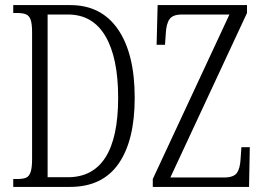

<svg xmlns="http://www.w3.org/2000/svg" viewBox="-20 -734 1033 754"><path d="M32 -31H47Q71 -31 83 -36.5Q95 -42 100.5 -59Q106 -76 106 -111V-607Q106 -640 100.5 -656Q95 -672 82.5 -677.5Q70 -683 46 -683H32V-714H256Q378 -714 443.5 -618.5Q509 -523 509 -350Q509 -182 445.5 -91Q382 0 255 0H32ZM246 -38Q345 -38 394.5 -116.5Q444 -195 444 -350Q444 -507 394 -592Q344 -677 247 -677H167V-38ZM580 -31 881 -677H694Q659 -677 646 -659Q633 -641 631 -602L628 -558H595L599 -714H950V-683L649 -37H860Q897 -37 910 -54.5Q923 -72 925 -112L928 -156H961L958 0H580Z"/></svg>

Font: Noto Serif CondLight
Style: Regular
Weight: 300
Width: 3
Designer: Monotype Design Team
Foundry: Monotype Imaging Inc.
Version: Version 1.001